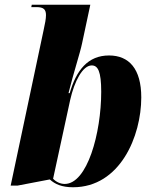

<svg xmlns="http://www.w3.org/2000/svg" viewBox="-20 -780 638 810"><path d="M288 10C487 10 576 -206 576 -369C576 -490 524 -546 440 -546C351 -546 302 -484 274 -387H269C290 -472 318 -557 326 -596L361 -760H114L112 -750H134C164 -750 174 -740 174 -716C174 -701 170 -680 164 -653L25 3H54L190 -23C212 -3 241 10 288 10ZM253 -4C234 -4 216 -13 204 -26L276 -358C294 -438 329 -504 367 -504C393 -504 407 -479 407 -393C407 -218 348 -4 253 -4Z"/></svg>

Font: Noto Serif Display Condensed Black
Style: Italic
Weight: 900
Width: 3
Italic angle: -12°
Designer: Monotype Design Team
Foundry: Monotype Imaging Inc.
Version: Version 2.009